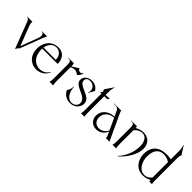

<svg xmlns="http://www.w3.org/2000/svg" viewBox="164 -1958 3164 3164"><g transform="rotate(45 1746.0 -375.5)"><path d="M262 14C268 -11 281 -29 299 -35L446 -420C462 -461 470 -476 484 -500H360V-494C411 -494 421 -446 395 -375L283 -75L162 -388C140 -445 135 -466 140 -500H20V-494C60 -492 72 -456 92 -404L252 14Z M736 13C825 13 912 -36 947 -133L941 -136C909 -68 841 -32 772 -32C671 -32 566 -110 566 -280L567 -302H918L926 -316C918 -456 832 -505 746 -505C597 -505 504 -392 504 -243C504 -71 621 13 736 13ZM570 -329C584 -414 635 -482 721 -482C788 -482 854 -433 856 -329Z M1037 0H1123C1115 -25 1113 -45 1113 -95V-411C1135 -427 1162 -436 1187 -436C1222 -436 1254 -421 1276 -400C1300 -412 1331 -450 1337 -494L1331 -496C1322 -476 1303 -467 1284 -467C1260 -467 1235 -482 1231 -507L1113 -433C1113 -457 1113 -482 1107 -500H977V-493H997C1033 -493 1049 -470 1049 -416V-105C1049 -50 1047 -30 1037 0Z M1527 10C1636 10 1699 -72 1699 -147C1700 -312 1421 -289 1421 -416C1421 -467 1465 -484 1502 -484C1578 -484 1623 -430 1623 -374C1623 -357 1620 -340 1612 -324L1618 -321L1675 -421C1649 -476 1588 -508 1525 -508C1448 -508 1372 -465 1373 -380C1374 -242 1647 -258 1647 -110C1647 -59 1604 -12 1537 -12C1434 -12 1385 -126 1383 -229H1377C1377 -179 1360 -135 1337 -105C1374 -28 1440 10 1527 10Z M1771 0H1853C1847 -20 1845 -36 1845 -76V-470H1917L1933 -511L1927 -514C1919 -501 1902 -500 1870 -500H1845V-572C1845 -610 1851 -652 1865 -689L1860 -692L1761 -548V-544C1770 -529 1775 -515 1778 -498L1749 -478L1751 -470H1781V-464V-84C1781 -40 1779 -24 1771 0Z M2349 0H2435L2221 -461C2212 -481 2210 -488 2211 -500H2044V-493H2076C2134 -493 2147 -470 2168 -425L2202 -352C2067 -345 1973 -263 1973 -150C1973 -55 2039 12 2133 12C2215 12 2286 -40 2312 -115L2336 -63C2351 -31 2353 -19 2349 0ZM2029 -162C2029 -259 2099 -325 2210 -335L2304 -132C2277 -71 2220 -32 2155 -32C2080 -32 2029 -83 2029 -162Z M2696 70 2701 76C2824 -28 2915 -189 2915 -312C2915 -441 2830 -507 2727 -507C2680 -507 2629 -493 2580 -465C2580 -477 2578 -490 2575 -500H2445V-493H2465C2501 -493 2517 -470 2517 -416V-105C2517 -50 2515 -30 2505 0H2591C2583 -25 2581 -45 2581 -95V-409C2612 -457 2665 -486 2719 -486C2802 -486 2847 -412 2847 -300C2847 -172 2788 -22 2696 70Z M3355 -685V-510C3319 -517 3284 -520 3250 -520C3095 -520 2975 -444 2975 -256C2975 -125 3057 5 3213 5C3267 5 3317 -9 3358 -33C3360 -21 3362 -10 3365 0H3425C3419 -20 3417 -36 3417 -76V-599C3417 -635 3419 -655 3432 -678V-682L3339 -827L3334 -824C3350 -788 3355 -748 3355 -685ZM3044 -268C3044 -422 3117 -484 3207 -487C3259 -489 3312 -475 3355 -443V-85C3321 -40 3276 -18 3231 -18C3107 -18 3044 -146 3044 -268Z"/></g></svg>

Font: Sinistre
Style: Regular
Weight: 400
Designer: Jules Durand
Foundry: Collletttivo
Version: Version 69.420;Glyphs 3.2 (3217)